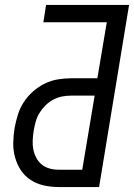

<svg xmlns="http://www.w3.org/2000/svg" viewBox="-20 -755 541 775"><path d="M217 0Q186 0 157 -6.5Q128 -13 104 -28.5Q80 -44 64.5 -67.5Q49 -91 41 -119Q33 -147 33.5 -177.5Q34 -208 39 -239Q44 -265 52 -291.5Q60 -318 75.5 -342Q91 -366 113 -385.5Q135 -405 160.5 -417.5Q186 -430 213 -434.5Q240 -439 267 -439H373L411 -665H155L166 -735H501L380 0ZM216 -70H312L362 -369H267Q249 -369 230.5 -365.5Q212 -362 194.5 -352.5Q177 -343 163 -329Q149 -315 139 -298.5Q129 -282 124 -263.5Q119 -245 116 -227Q113 -208 112 -189Q111 -170 114.5 -152Q118 -134 126.5 -118Q135 -102 148.5 -91Q162 -80 179.5 -75Q197 -70 216 -70Z"/></svg>

Font: Iosevka Curly
Style: Italic
Weight: 400
Italic angle: -9°
Monospace: yes
Designer: Belleve Invis
Foundry: Belleve Invis
Version: Version 22.1.2; ttfautohint (v1.8.4)